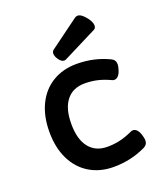

<svg xmlns="http://www.w3.org/2000/svg" viewBox="-153 -940 905 1053"><g transform="rotate(-20 300.0 -413.0)"><path d="M424.3 -836.9Q446.8 -836.9 474.6 -800.3Q494.1 -773.9 494.1 -754.9Q494.1 -739.3 482.4 -733.4L283.7 -633.3Q278.8 -630.4 272.5 -630.4Q254.9 -630.4 239.3 -655.3Q228.5 -672.4 228.5 -686Q228.5 -699.7 238.8 -707L408.2 -831.5Q416 -836.9 424.3 -836.9ZM518.1 -547.9Q540.5 -537.1 540.5 -511.7Q540.5 -498.5 533.7 -478Q526.9 -457 516.8 -447Q506.8 -437 495.6 -437Q487.8 -437 481 -440.4Q443.8 -458 408.4 -466.3Q373 -474.6 334 -474.6Q264.6 -474.6 227.1 -427.2Q189.5 -379.9 189.5 -290Q189.5 -200.2 227.3 -152.6Q265.1 -105 334 -105Q373 -105 408.4 -113.3Q443.8 -121.6 481 -139.2Q487.8 -142.6 495.6 -142.6Q506.8 -142.6 516.8 -132.6Q526.9 -122.6 533.7 -101.6Q540.5 -81.1 540.5 -67.9Q540.5 -42.5 518.1 -31.7Q430.2 10.7 329.1 10.7Q249 10.7 188.5 -25.9Q127.9 -62.5 94.7 -130.4Q61.5 -198.2 61.5 -290Q61.5 -381.8 94.7 -449.7Q127.9 -517.6 188.5 -554Q249 -590.3 329.1 -590.3Q430.2 -590.3 518.1 -547.9Z"/></g></svg>

Font: Courier Prime Sans
Style: Bold
Weight: 700
Designer: Alan Dague-Greene
Foundry: Quote-Unquote Apps
Version: Version 3.020